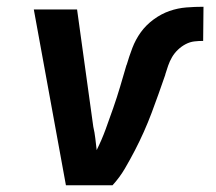

<svg xmlns="http://www.w3.org/2000/svg" viewBox="-20 -548 640 568"><path d="M313 0H175L80 -520H208L256 -173Q260 -156 262 -138.5Q264 -121 266 -104Q281 -134 292.5 -165.5Q304 -197 315 -228.5Q326 -260 335.5 -292Q345 -324 354 -355L355 -357Q362 -381 371.5 -406Q381 -431 396.5 -452.5Q412 -474 434.5 -490.5Q457 -507 481.5 -515.5Q506 -524 531.5 -526Q557 -528 582 -528L581 -427Q568 -427 555 -425.5Q542 -424 529.5 -417.5Q517 -411 506.5 -401Q496 -391 489 -379Q482 -367 477.5 -354Q473 -341 469 -328V-327Q459 -298 449 -270Q439 -242 428.5 -214Q418 -186 405.5 -158Q393 -130 379 -103Q365 -76 349.5 -49.5Q334 -23 313 0Z"/></svg>

Font: Iosevka Extended Oblique
Style: Bold
Weight: 700
Width: 7
Italic angle: -9°
Monospace: yes
Designer: Belleve Invis
Foundry: Belleve Invis
Version: Version 32.5.0; ttfautohint (v1.8.4)